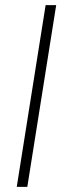

<svg xmlns="http://www.w3.org/2000/svg" viewBox="-20 -725 247 745"><path d="M45 0 157 -705H198L86 0Z"/></svg>

Font: Nunito Sans 10pt Condensed ExtraLight
Style: Italic
Weight: 250
Width: 3
Italic angle: -9°
Designer: Vernon Adams
Foundry: Vernon Adams
Version: Version 3.101;gftools[0.9.27]